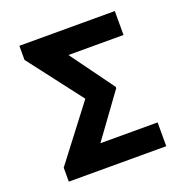

<svg xmlns="http://www.w3.org/2000/svg" viewBox="-129 -843 931 962"><g transform="rotate(-20 336.5 -362.0)"><path d="M595.9 -126.8V0H76.3V-74.6L296.2 -362.2L76.3 -649.1V-724.4H585.2V-596.9H291.5L459.5 -366.1V-358.7L290.8 -126.8Z"/></g></svg>

Font: Inter UI
Style: Bold
Weight: 700
Designer: Rasmus Andersson
Foundry: rsms
Version: 3.2;8d6f07862